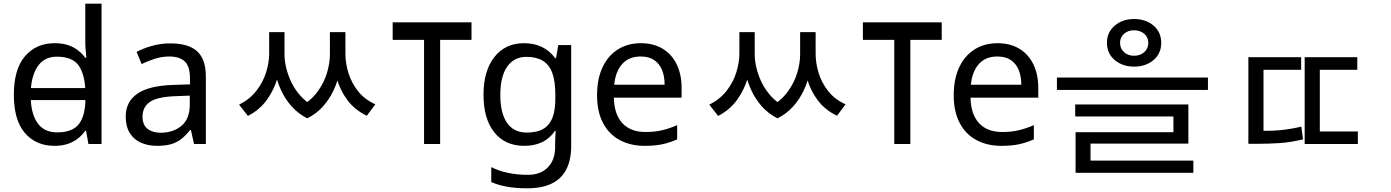

<svg xmlns="http://www.w3.org/2000/svg" viewBox="-20 -780 7535 1040"><path d="M104 -238V-303H480V-238ZM275 10Q175 10 115 -59.5Q55 -129 55 -267Q55 -405 115.5 -475.5Q176 -546 276 -546Q318 -546 349 -535.5Q380 -525 403 -507Q426 -489 442 -467H448Q447 -480 444.5 -505.5Q442 -531 442 -546V-760H530V0H459L446 -72H442Q426 -49 403 -30.5Q380 -12 348.5 -1Q317 10 275 10ZM289 -63Q374 -63 408.5 -109.5Q443 -156 443 -250V-266Q443 -366 410 -419.5Q377 -473 288 -473Q217 -473 181.5 -416.5Q146 -360 146 -265Q146 -169 181.5 -116Q217 -63 289 -63Z M903 -545Q1001 -545 1048 -502Q1095 -459 1095 -365V0H1031L1014 -76H1010Q987 -47 962.5 -27.5Q938 -8 906.5 1Q875 10 830 10Q782 10 743.5 -7Q705 -24 683 -59.5Q661 -95 661 -149Q661 -229 724 -272.5Q787 -316 918 -320L1009 -323V-355Q1009 -422 980 -448Q951 -474 898 -474Q856 -474 818 -461.5Q780 -449 747 -433L720 -499Q755 -518 803 -531.5Q851 -545 903 -545ZM929 -259Q829 -255 790.5 -227Q752 -199 752 -148Q752 -103 779.5 -82Q807 -61 850 -61Q918 -61 963 -98.5Q1008 -136 1008 -214V-262Z M1438 -606H1503V-489Q1503 -427 1484.5 -361.5Q1466 -296 1426.5 -240.5Q1387 -185 1323 -152L1275 -213Q1333 -242 1369 -288.5Q1405 -335 1421.5 -388.5Q1438 -442 1438 -489ZM1459 -606H1521V-486Q1521 -451 1530.5 -411.5Q1540 -372 1559 -333Q1578 -294 1608.5 -260Q1639 -226 1681 -203L1644 -139Q1594 -165 1559 -204.5Q1524 -244 1502 -292.5Q1480 -341 1469.5 -390.5Q1459 -440 1459 -486ZM1767 -606H1830V-486Q1830 -439 1819.5 -388.5Q1809 -338 1786.5 -290Q1764 -242 1728.5 -202.5Q1693 -163 1644 -139L1606 -203Q1662 -233 1698 -281Q1734 -329 1750.5 -383Q1767 -437 1767 -486ZM1786 -606H1851V-489Q1851 -437 1867.5 -384Q1884 -331 1919.5 -286Q1955 -241 2013 -215L1967 -153Q1902 -184 1862 -237.5Q1822 -291 1804 -356.5Q1786 -422 1786 -489Z M2534 -659V-564H2364V0H2277V-564H2107V-659Z M2819 -546Q2872 -546 2914.5 -526Q2957 -506 2987 -465H2992L3004 -536H3074V9Q3074 85 3048 136.5Q3022 188 2969 214Q2916 240 2834 240Q2776 240 2727.5 231.5Q2679 223 2641 206V125Q2679 145 2730 156Q2781 167 2839 167Q2908 167 2947.5 126.5Q2987 86 2987 16V-5Q2987 -17 2988 -39.5Q2989 -62 2990 -71H2986Q2958 -30 2916.5 -10Q2875 10 2820 10Q2716 10 2657.5 -63Q2599 -136 2599 -267Q2599 -395 2657.5 -470.5Q2716 -546 2819 -546ZM2831 -472Q2764 -472 2727 -418.5Q2690 -365 2690 -266Q2690 -167 2726.5 -114.5Q2763 -62 2833 -62Q2874 -62 2903 -72.5Q2932 -83 2951 -105.5Q2970 -128 2979 -163Q2988 -198 2988 -246V-267Q2988 -340 2971.5 -385Q2955 -430 2920 -451Q2885 -472 2831 -472Z M3451 -546Q3520 -546 3569.5 -516Q3619 -486 3645.5 -431.5Q3672 -377 3672 -304V-251H3305Q3307 -160 3351.5 -112.5Q3396 -65 3476 -65Q3527 -65 3566.5 -74.5Q3606 -84 3648 -102V-25Q3607 -7 3567 1.5Q3527 10 3472 10Q3396 10 3337.5 -21Q3279 -52 3246.5 -113.5Q3214 -175 3214 -264Q3214 -352 3243.5 -415Q3273 -478 3326.5 -512Q3380 -546 3451 -546ZM3450 -474Q3387 -474 3350.5 -433.5Q3314 -393 3307 -321H3580Q3580 -367 3566 -401Q3552 -435 3523.5 -454.5Q3495 -474 3450 -474Z M3985 -606H4050V-489Q4050 -427 4031.5 -361.5Q4013 -296 3973.5 -240.5Q3934 -185 3870 -152L3822 -213Q3880 -242 3916 -288.5Q3952 -335 3968.5 -388.5Q3985 -442 3985 -489ZM4006 -606H4068V-486Q4068 -451 4077.5 -411.5Q4087 -372 4106 -333Q4125 -294 4155.5 -260Q4186 -226 4228 -203L4191 -139Q4141 -165 4106 -204.5Q4071 -244 4049 -292.5Q4027 -341 4016.5 -390.5Q4006 -440 4006 -486ZM4314 -606H4377V-486Q4377 -439 4366.5 -388.5Q4356 -338 4333.5 -290Q4311 -242 4275.5 -202.5Q4240 -163 4191 -139L4153 -203Q4209 -233 4245 -281Q4281 -329 4297.5 -383Q4314 -437 4314 -486ZM4333 -606H4398V-489Q4398 -437 4414.5 -384Q4431 -331 4466.5 -286Q4502 -241 4560 -215L4514 -153Q4449 -184 4409 -237.5Q4369 -291 4351 -356.5Q4333 -422 4333 -489Z M5081 -659V-564H4911V0H4824V-564H4654V-659Z M5383 -546Q5452 -546 5501.5 -516Q5551 -486 5577.5 -431.5Q5604 -377 5604 -304V-251H5237Q5239 -160 5283.5 -112.5Q5328 -65 5408 -65Q5459 -65 5498.5 -74.5Q5538 -84 5580 -102V-25Q5539 -7 5499 1.5Q5459 10 5404 10Q5328 10 5269.5 -21Q5211 -52 5178.5 -113.5Q5146 -175 5146 -264Q5146 -352 5175.5 -415Q5205 -478 5258.5 -512Q5312 -546 5383 -546ZM5382 -474Q5319 -474 5282.5 -433.5Q5246 -393 5239 -321H5512Q5512 -367 5498 -401Q5484 -435 5455.5 -454.5Q5427 -474 5382 -474Z M6123 -677Q6186 -677 6228 -641.5Q6270 -606 6270 -548Q6270 -490 6228 -454.5Q6186 -419 6123 -419Q6061 -419 6018.5 -454.5Q5976 -490 5976 -548Q5976 -606 6018.5 -641.5Q6061 -677 6123 -677ZM6123 -616Q6090 -616 6068.5 -597Q6047 -578 6047 -548Q6047 -517 6068.5 -497.5Q6090 -478 6123 -478Q6156 -478 6178 -497.5Q6200 -517 6200 -548Q6200 -578 6178 -597Q6156 -616 6123 -616ZM5705 -360H6523V-293H5705ZM5804 -214H6417V-2H5887V112H5806V-64H6336V-149H5804ZM5806 90H6444V156H5806Z M6742 -470H7028V-402H6824V-38H6742ZM7047 -470H7332V-402H7129V-38H7047ZM7047 -68H7335V0H7047ZM6742 -71H6788Q6829 -71 6867.5 -72Q6906 -73 6946 -78.5Q6986 -84 7029 -94L7038 -25Q6971 -9 6911 -5Q6851 -1 6788 -1H6742Z"/></svg>

Font: lkorean05
Style: Book
Weight: 400
Designer: Jelle Bosma - Monotype Design Team
Foundry: Monotype Imaging Inc.
Version: Version 2.003